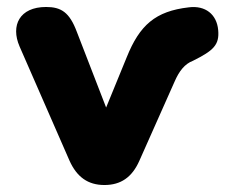

<svg xmlns="http://www.w3.org/2000/svg" viewBox="-20 -521 646 550"><path d="M279 9C326 9 358 -13 379 -60L480 -287C493 -317 509 -338 533 -347C591 -376 609 -392 605 -435C601 -480 568 -506 521 -500C425 -489 380 -449 343 -357L284 -213L200 -430C179 -486 155 -501 112 -501C36 -501 10 -448 36 -388L179 -61C200 -14 232 9 279 9Z"/></svg>

Font: Nunito Black
Style: Regular
Weight: 900
Designer: Vernon Adams
Foundry: Vernon Adams
Version: Version 3.602